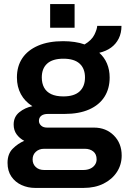

<svg xmlns="http://www.w3.org/2000/svg" viewBox="-20 -740 631 942"><path d="M152 182Q117 182 86 168Q55 154 36 126.5Q17 99 17 59Q17 15 42.5 -10.5Q68 -36 99 -49Q76 -61 61.5 -81Q47 -101 47 -129Q47 -167 75 -189.5Q103 -212 139 -219Q102 -242 82.5 -278Q63 -314 63 -360Q63 -415 89.5 -454.5Q116 -494 167 -516Q218 -538 290 -538Q319 -538 346 -534Q373 -530 395 -522Q430 -543 443 -569.5Q456 -596 457 -613H576Q576 -578 562.5 -551Q549 -524 525 -506.5Q501 -489 467 -481Q492 -459 505 -428Q518 -397 518 -360Q518 -305 492.5 -265Q467 -225 417.5 -203Q368 -181 296 -181H215Q194 -181 182.5 -172Q171 -163 171 -147Q171 -134 181.5 -124Q192 -114 211 -114H441Q500 -114 538.5 -75.5Q577 -37 577 23Q577 68 553.5 104Q530 140 488 161Q446 182 390 182ZM196 94H389Q408 94 422.5 87.5Q437 81 445.5 69Q454 57 454 42Q454 16 437.5 3Q421 -10 397 -10H196Q172 -10 156 4.5Q140 19 140 42Q140 65 155.5 79.5Q171 94 196 94ZM291 -267Q344 -267 370.5 -291.5Q397 -316 397 -360Q397 -404 370.5 -428Q344 -452 291 -452Q238 -452 211.5 -428Q185 -404 185 -360Q185 -331 196.5 -310Q208 -289 231.5 -278Q255 -267 291 -267ZM226 -604V-720H346V-604Z"/></svg>

Font: Archivo SemiBold
Style: Regular
Weight: 600
Designer: Hector Gatti
Foundry: Omnibus-Type
Version: Version 2.001